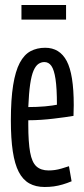

<svg xmlns="http://www.w3.org/2000/svg" viewBox="-20 -737 334 767"><path d="M158.3 10Q122.7 10 97 -4.4Q71.2 -18.9 55 -50.1Q38.8 -81.3 31.1 -132.3Q23.4 -183.2 23.4 -255.6Q23.4 -340.5 32.5 -396.7Q41.5 -452.9 58.9 -485.8Q76.3 -518.7 102 -532.5Q127.7 -546.2 160.4 -546.2Q218.5 -546.2 246.5 -493.3Q274.6 -440.4 274.6 -316.9Q274.6 -311.1 274.1 -295.8Q273.6 -280.4 273.6 -274.1Q258.7 -271.5 238.5 -268.7Q218.3 -265.9 194.7 -263.1Q171.1 -260.2 145.1 -258.4Q119.1 -256.6 93 -256.6Q93 -252.2 93 -247.8Q93 -243.3 93 -239Q93 -169 100.3 -128.8Q107.5 -88.6 125.5 -72.3Q143.4 -56.1 174.2 -56.1Q186.7 -56.1 199.5 -57.9Q212.3 -59.7 226.4 -63.9Q240.6 -68 255.5 -73L266 -12.8Q248.1 -5.3 230.4 -0.1Q212.8 5.1 195.1 7.6Q177.4 10 158.3 10ZM93 -309.3Q108.8 -309.3 126.4 -310Q144 -310.7 159.8 -312.1Q175.5 -313.5 188.1 -315.4Q200.7 -317.2 207.4 -318.6Q207.4 -384.1 201.8 -421.1Q196.2 -458.2 185.3 -473.7Q174.4 -489.1 157.3 -489.1Q144.7 -489.1 133.6 -481.7Q122.5 -474.2 114.1 -455.1Q105.7 -435.9 100.5 -400.6Q95.4 -365.2 93 -309.3ZM65.7 -658.7V-717.1H243.9V-658.7Z"/></svg>

Font: Georama ExtraCondensed Thin
Style: Regular
Weight: 100
Width: 2
Designer: Jean-Baptiste Levee
Foundry: Production Type
Version: Version 1.001